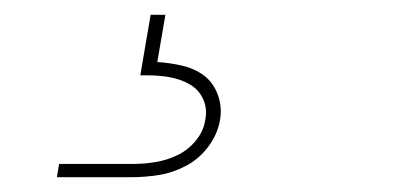

<svg xmlns="http://www.w3.org/2000/svg" viewBox="-20 -20 540 260"><path d="M57 220 60 202H160Q175 202 190.5 199.5Q206 197 220.5 190Q235 183 245.5 170Q256 157 258 142Q261 127 255 114Q249 101 236.5 94Q224 87 209.5 84.5Q195 82 180 82H170L184 0H204L193 64Q210 65 227 69Q244 73 256.5 82.5Q269 92 275 108.5Q281 125 278 142Q275 161 262.5 178Q250 195 232 204.5Q214 214 195 217Q176 220 157 220Z"/></svg>

Font: Iosevka Curly Slab Thin
Style: Italic
Weight: 100
Italic angle: -9°
Monospace: yes
Designer: Belleve Invis
Foundry: Belleve Invis
Version: Version 22.1.2; ttfautohint (v1.8.4)